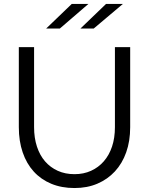

<svg xmlns="http://www.w3.org/2000/svg" viewBox="-20 -938 752 969"><path d="M75 0ZM637 -296Q637 -226 617 -169.5Q597 -113 560 -73Q523 -33 471.5 -11Q420 11 356 11Q291 11 239 -10.5Q187 -32 150.5 -72Q114 -112 94.5 -169Q75 -226 75 -296V-700H152V-296Q152 -242 166.5 -198Q181 -154 207.5 -123.5Q234 -93 271.5 -76Q309 -59 356 -59Q402 -59 439.5 -76Q477 -93 504 -124Q531 -155 545.5 -198.5Q560 -242 560 -296V-700H637ZM342 -918H426L282 -794H213ZM515 -918H600L453 -794H386Z"/></svg>

Font: Rosa Sans Light
Style: Regular
Weight: 300
Designer: Pentagram / MCKL
Foundry: Pentagram / MCKL
Version: Version 1.005;September 16, 2019;FontCreator 11.5.0.2425 64-